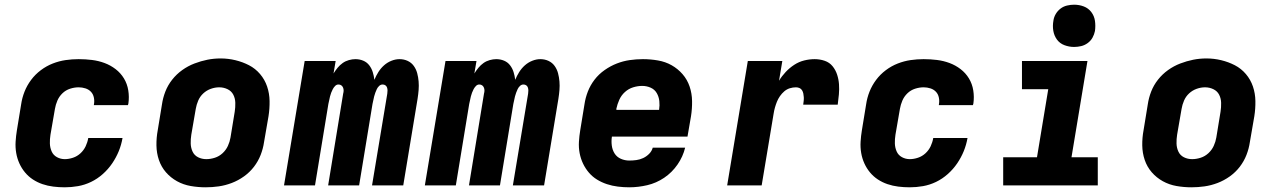

<svg xmlns="http://www.w3.org/2000/svg" viewBox="-20 -790 5440 818"><path d="M256 8Q231 8 207 5Q183 2 161 -5.5Q139 -13 120 -25.5Q101 -38 86.5 -55.5Q72 -73 62.5 -94Q53 -115 49 -138.5Q45 -162 46.5 -186.5Q48 -211 52 -235L70 -345Q74 -373 84.5 -399.5Q95 -426 112.5 -449.5Q130 -473 154 -491Q178 -509 205 -519.5Q232 -530 259.5 -534Q287 -538 315 -538Q344 -538 372 -534.5Q400 -531 425.5 -521.5Q451 -512 472.5 -495.5Q494 -479 508 -456Q522 -433 526.5 -405Q531 -377 527 -349Q526 -347 526 -345.5Q526 -344 525 -342H380Q380 -342 380 -343Q380 -344 380 -344Q383 -359 380 -374Q377 -389 367.5 -399Q358 -409 344 -413.5Q330 -418 315 -418Q297 -418 278.5 -412Q260 -406 246 -392.5Q232 -379 224.5 -361.5Q217 -344 214 -326L195 -216Q192 -197 192.5 -179Q193 -161 200 -145Q207 -129 222.5 -120.5Q238 -112 256 -112Q273 -112 291 -118Q309 -124 323 -137Q337 -150 345 -167Q353 -184 356 -202H502Q497 -173 486 -146Q475 -119 458 -94Q441 -69 418 -48.5Q395 -28 368 -15Q341 -2 312.5 3Q284 8 256 8Z M856 8Q824 8 792.5 2.5Q761 -3 734 -18Q707 -33 687 -56Q667 -79 657 -108.5Q647 -138 646.5 -170.5Q646 -203 652 -235L670 -345Q674 -373 684.5 -400Q695 -427 713.5 -450.5Q732 -474 756.5 -491.5Q781 -509 808.5 -519.5Q836 -530 863.5 -535.5Q891 -541 920 -541Q952 -541 983 -533.5Q1014 -526 1041 -512Q1068 -498 1088 -474.5Q1108 -451 1118 -421.5Q1128 -392 1128.5 -359.5Q1129 -327 1124 -295L1105 -185Q1101 -157 1090.5 -130Q1080 -103 1062 -79.5Q1044 -56 1019.5 -38.5Q995 -21 967.5 -10.5Q940 0 912 4Q884 8 856 8ZM859 -112Q877 -112 895.5 -118Q914 -124 928.5 -137.5Q943 -151 951 -168.5Q959 -186 962 -204L980 -314Q983 -333 982.5 -352Q982 -371 974 -386.5Q966 -402 949.5 -410Q933 -418 914 -418Q896 -418 878 -411.5Q860 -405 846 -392Q832 -379 824.5 -361.5Q817 -344 814 -326L795 -216Q792 -197 792.5 -178.5Q793 -160 800.5 -144Q808 -128 824 -120Q840 -112 859 -112Z M1190 0 1278 -530H1410L1401 -477Q1409 -490 1418.5 -501.5Q1428 -513 1440 -521.5Q1452 -530 1466.5 -534Q1481 -538 1494 -538Q1512 -538 1527.5 -531.5Q1543 -525 1553 -512Q1563 -499 1568 -483Q1573 -467 1575 -450Q1582 -467 1592 -483Q1602 -499 1616 -511.5Q1630 -524 1647.5 -531Q1665 -538 1682 -538Q1701 -538 1717 -530.5Q1733 -523 1743 -509Q1753 -495 1757.5 -478Q1762 -461 1763.5 -443Q1765 -425 1763.5 -406.5Q1762 -388 1759 -369L1698 0H1565L1630 -391Q1631 -398 1631 -404.5Q1631 -411 1629 -417Q1627 -423 1622 -426.5Q1617 -430 1610 -430Q1602 -430 1595.5 -424Q1589 -418 1585.5 -410.5Q1582 -403 1579 -395Q1576 -387 1574 -379Q1572 -371 1570.5 -363Q1569 -355 1567 -347L1510 0H1378L1442 -391Q1444 -398 1444 -404.5Q1444 -411 1441.5 -417Q1439 -423 1434 -426.5Q1429 -430 1422 -430Q1414 -430 1408 -424Q1402 -418 1398 -410.5Q1394 -403 1391 -395Q1388 -387 1386 -379Q1384 -371 1382.5 -363Q1381 -355 1379 -347L1322 0Z M1790 0 1878 -530H2010L2001 -477Q2009 -490 2018.5 -501.5Q2028 -513 2040 -521.5Q2052 -530 2066.5 -534Q2081 -538 2094 -538Q2112 -538 2127.5 -531.5Q2143 -525 2153 -512Q2163 -499 2168 -483Q2173 -467 2175 -450Q2182 -467 2192 -483Q2202 -499 2216 -511.5Q2230 -524 2247.5 -531Q2265 -538 2282 -538Q2301 -538 2317 -530.5Q2333 -523 2343 -509Q2353 -495 2357.5 -478Q2362 -461 2363.5 -443Q2365 -425 2363.5 -406.5Q2362 -388 2359 -369L2298 0H2165L2230 -391Q2231 -398 2231 -404.5Q2231 -411 2229 -417Q2227 -423 2222 -426.5Q2217 -430 2210 -430Q2202 -430 2195.5 -424Q2189 -418 2185.5 -410.5Q2182 -403 2179 -395Q2176 -387 2174 -379Q2172 -371 2170.5 -363Q2169 -355 2167 -347L2110 0H1978L2042 -391Q2044 -398 2044 -404.5Q2044 -411 2041.5 -417Q2039 -423 2034 -426.5Q2029 -430 2022 -430Q2014 -430 2008 -424Q2002 -418 1998 -410.5Q1994 -403 1991 -395Q1988 -387 1986 -379Q1984 -371 1982.5 -363Q1981 -355 1979 -347L1922 0Z M2661 8Q2637 8 2612.5 5Q2588 2 2565.5 -5.5Q2543 -13 2523.5 -25Q2504 -37 2489 -54.5Q2474 -72 2464 -93Q2454 -114 2449.5 -137.5Q2445 -161 2446.5 -186Q2448 -211 2452 -235L2470 -345Q2474 -373 2484.5 -400Q2495 -427 2513 -450.5Q2531 -474 2556 -491.5Q2581 -509 2608 -519.5Q2635 -530 2663 -534Q2691 -538 2719 -538Q2751 -538 2783 -532.5Q2815 -527 2841.5 -512Q2868 -497 2888 -474Q2908 -451 2918 -421.5Q2928 -392 2928.5 -359.5Q2929 -327 2924 -295L2909 -208H2587Q2584 -189 2586.5 -170Q2589 -151 2598.5 -136Q2608 -121 2625 -113.5Q2642 -106 2661 -106Q2676 -106 2691 -108Q2706 -110 2720 -116.5Q2734 -123 2745.5 -134.5Q2757 -146 2761 -161H2899Q2890 -123 2866.5 -89Q2843 -55 2809.5 -32.5Q2776 -10 2737.5 -1Q2699 8 2661 8ZM2606 -322H2788Q2791 -341 2789 -359.5Q2787 -378 2778 -393.5Q2769 -409 2752 -416.5Q2735 -424 2716 -424Q2697 -424 2677.5 -418Q2658 -412 2642.5 -398Q2627 -384 2618.5 -365Q2610 -346 2606 -327Z M3078 0 3166 -530H3313L3299 -446Q3311 -466 3327.5 -483.5Q3344 -501 3364 -514Q3384 -527 3406.5 -532.5Q3429 -538 3451 -538Q3473 -538 3493.5 -531Q3514 -524 3527 -508Q3540 -492 3546.5 -472Q3553 -452 3554.5 -431Q3556 -410 3554 -387.5Q3552 -365 3549 -344H3402Q3403 -352 3404 -360Q3405 -368 3404.5 -376Q3404 -384 3402.5 -391.5Q3401 -399 3397 -405.5Q3393 -412 3386 -415Q3379 -418 3371 -418Q3358 -418 3345 -414Q3332 -410 3321.5 -401Q3311 -392 3303 -380.5Q3295 -369 3290 -356.5Q3285 -344 3281.5 -331.5Q3278 -319 3276 -306L3225 0Z M3856 8Q3831 8 3807 5Q3783 2 3761 -5.5Q3739 -13 3720 -25.5Q3701 -38 3686.5 -55.5Q3672 -73 3662.5 -94Q3653 -115 3649 -138.5Q3645 -162 3646.5 -186.5Q3648 -211 3652 -235L3670 -345Q3674 -373 3684.5 -399.5Q3695 -426 3712.5 -449.5Q3730 -473 3754 -491Q3778 -509 3805 -519.5Q3832 -530 3859.5 -534Q3887 -538 3915 -538Q3944 -538 3972 -534.5Q4000 -531 4025.5 -521.5Q4051 -512 4072.5 -495.5Q4094 -479 4108 -456Q4122 -433 4126.5 -405Q4131 -377 4127 -349Q4126 -347 4126 -345.5Q4126 -344 4125 -342H3980Q3980 -342 3980 -343Q3980 -344 3980 -344Q3983 -359 3980 -374Q3977 -389 3967.5 -399Q3958 -409 3944 -413.5Q3930 -418 3915 -418Q3897 -418 3878.5 -412Q3860 -406 3846 -392.5Q3832 -379 3824.5 -361.5Q3817 -344 3814 -326L3795 -216Q3792 -197 3792.5 -179Q3793 -161 3800 -145Q3807 -129 3822.5 -120.5Q3838 -112 3856 -112Q3873 -112 3891 -118Q3909 -124 3923 -137Q3937 -150 3945 -167Q3953 -184 3956 -202H4102Q4097 -173 4086 -146Q4075 -119 4058 -94Q4041 -69 4018 -48.5Q3995 -28 3968 -15Q3941 -2 3912.5 3Q3884 8 3856 8Z M4254 0V-120H4398L4446 -410H4334V-530H4613L4545 -120H4657V0ZM4556 -590Q4535 -590 4515 -597.5Q4495 -605 4483 -621.5Q4471 -638 4467.5 -659Q4464 -680 4468 -702Q4470 -717 4478 -730.5Q4486 -744 4498.5 -753.5Q4511 -763 4526.5 -766.5Q4542 -770 4556 -770Q4578 -770 4597.5 -762.5Q4617 -755 4629.5 -738.5Q4642 -722 4645 -701Q4648 -680 4645 -658Q4642 -643 4634.5 -629.5Q4627 -616 4614 -606.5Q4601 -597 4586 -593.5Q4571 -590 4556 -590Z M5056 8Q5024 8 4992.5 2.5Q4961 -3 4934 -18Q4907 -33 4887 -56Q4867 -79 4857 -108.5Q4847 -138 4846.5 -170.5Q4846 -203 4852 -235L4870 -345Q4874 -373 4884.5 -400Q4895 -427 4913.5 -450.5Q4932 -474 4956.5 -491.5Q4981 -509 5008.5 -519.5Q5036 -530 5063.5 -535.5Q5091 -541 5120 -541Q5152 -541 5183 -533.5Q5214 -526 5241 -512Q5268 -498 5288 -474.5Q5308 -451 5318 -421.5Q5328 -392 5328.5 -359.5Q5329 -327 5324 -295L5305 -185Q5301 -157 5290.5 -130Q5280 -103 5262 -79.5Q5244 -56 5219.5 -38.5Q5195 -21 5167.5 -10.5Q5140 0 5112 4Q5084 8 5056 8ZM5059 -112Q5077 -112 5095.5 -118Q5114 -124 5128.5 -137.5Q5143 -151 5151 -168.5Q5159 -186 5162 -204L5180 -314Q5183 -333 5182.5 -352Q5182 -371 5174 -386.5Q5166 -402 5149.5 -410Q5133 -418 5114 -418Q5096 -418 5078 -411.5Q5060 -405 5046 -392Q5032 -379 5024.5 -361.5Q5017 -344 5014 -326L4995 -216Q4992 -197 4992.5 -178.5Q4993 -160 5000.5 -144Q5008 -128 5024 -120Q5040 -112 5059 -112Z"/></svg>

Font: Iosevka Curly HvExObl
Style: Regular
Weight: 900
Width: 7
Italic angle: -9°
Monospace: yes
Designer: Belleve Invis
Foundry: Belleve Invis
Version: Version 11.1.0; ttfautohint (v1.8.3)